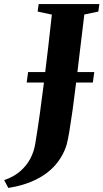

<svg xmlns="http://www.w3.org/2000/svg" viewBox="-112 -763 509 946"><path d="M-71 163 -91.5 124.5Q-44.5 108.5 -12.8 81Q19 53.5 37.2 18.8Q55.5 -16 61.5 -53.5Q73 -122.5 84 -200.5Q95 -278.5 105.2 -361.5Q115.5 -444.5 125.2 -528Q135 -611.5 143.5 -691L73.5 -706L78.5 -743H377.5L372.5 -706L303.5 -691.5Q292.5 -602 282.5 -518Q272.5 -434 263.5 -359.2Q254.5 -284.5 246 -223.2Q237.5 -162 230 -117.2Q222.5 -72.5 216 -49Q198.5 7 160.2 50.5Q122 94 64 122.5Q6 151 -71 163ZM19.5 -356.5 26.5 -408H352.5L345.5 -356.5Z"/></svg>

Font: Merriweather 72pt ExtraBold
Style: Italic
Weight: 800
Italic angle: -7.8°
Version: Version 2.101